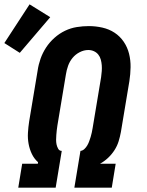

<svg xmlns="http://www.w3.org/2000/svg" viewBox="-55 -863 675 883"><path d="M29 0 47 -110H119L120 -117Q102 -133 91.5 -155Q81 -177 76.5 -201.5Q72 -226 73.5 -252Q75 -278 79 -304L118 -538Q122 -566 131.5 -593Q141 -620 157 -644.5Q173 -669 195.5 -689Q218 -709 244 -721.5Q270 -734 298 -738.5Q326 -743 354 -743Q385 -743 416 -736Q447 -729 472 -712.5Q497 -696 514 -671Q531 -646 538.5 -616Q546 -586 545.5 -554Q545 -522 540 -490L501 -256Q497 -234 490.5 -213Q484 -192 471.5 -172.5Q459 -153 442 -137Q425 -121 405 -110H477L459 0H287L315 -169Q325 -170 333 -177.5Q341 -185 346.5 -194.5Q352 -204 355.5 -214Q359 -224 362 -233.5Q365 -243 367 -253Q369 -263 371 -274L410 -508Q412 -522 413 -536Q414 -550 413 -563Q412 -576 408.5 -589Q405 -602 397 -612Q389 -622 377 -627.5Q365 -633 351 -633Q331 -633 311.5 -623Q292 -613 278.5 -596.5Q265 -580 258 -560Q251 -540 248 -520L209 -286Q207 -275 206 -264Q205 -253 204 -242Q203 -231 203 -220Q203 -209 205 -199Q207 -189 212.5 -179Q218 -169 229 -169L201 0ZM36 -620 -35 -665 81 -843 176 -784Z"/></svg>

Font: Iosevka Etoile XBdObl
Style: Regular
Weight: 800
Italic angle: -9°
Designer: Belleve Invis
Foundry: Belleve Invis
Version: Version 15.5.2; ttfautohint (v1.8.4)